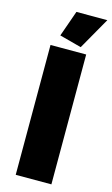

<svg xmlns="http://www.w3.org/2000/svg" viewBox="-137 -964 592 1014"><g transform="rotate(15 158.5 -457.0)"><path d="M218 -740 98 -772 148 -914H317ZM61 0V-710H256V0Z"/></g></svg>

Font: Raleway-v4020 Black
Style: Regular
Weight: 900
Designer: Matt McInerney, Pablo Impallari, Rodrigo Fuenzalida
Foundry: Matt McInerney, Pablo Impallari, Rodrigo Fuenzalida
Version: Version 4.020;PS 004.020;hotconv 1.0.88;makeotf.lib2.5.64775